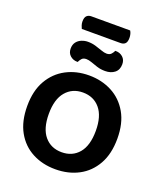

<svg xmlns="http://www.w3.org/2000/svg" viewBox="-176 -1099 1050 1231"><g transform="rotate(20 349.0 -483.5)"><path d="M465.8 -887.4H201.4Q197.4 -895.3 193.1 -908Q188.8 -920.6 188.8 -934.2Q188.8 -961.8 200.6 -973Q212.4 -984.3 231.3 -984.3H496.1Q501.7 -976 505 -963.6Q508.4 -951.1 508.4 -937.2Q508.4 -910 497.1 -898.7Q485.8 -887.4 465.8 -887.4ZM267.4 -823.6Q295.4 -823.6 320.5 -816.1Q345.7 -808.6 367.1 -800.8Q388.6 -792.9 404.3 -792.9Q424.9 -792.9 435.7 -805.2Q446.6 -817.6 451.2 -828.9H455.9Q483.1 -828.9 503.1 -811.2Q523 -793.5 523 -763.2Q523 -724.7 497.7 -704.7Q472.5 -684.7 433.5 -684.7Q402.9 -684.7 377.9 -692.7Q352.9 -700.7 332.6 -708.3Q312.2 -715.8 295.6 -715.8Q274.9 -715.8 264.6 -703.8Q254.3 -691.8 249 -679.4H245Q217.7 -679.4 197.5 -697Q177.2 -714.6 177.2 -745.1Q177.2 -771.7 190.3 -789.2Q203.5 -806.6 224.6 -815.1Q245.7 -823.6 267.4 -823.6ZM656.4 -304Q656.4 -200 616.1 -128.5Q575.8 -57 506.4 -20.4Q436.9 16.3 348.6 16.3Q260.7 16.3 191.1 -20.4Q121.4 -57 81.4 -128.5Q41.5 -200 41.5 -304Q41.5 -408 82.4 -479.2Q123.4 -550.3 192.9 -587Q262.3 -623.6 348.6 -623.6Q435.2 -623.6 505 -587Q574.8 -550.3 615.6 -479.2Q656.4 -408 656.4 -304ZM509.4 -304Q509.4 -403.2 465.8 -455.2Q422.2 -507.1 348.6 -507.1Q276.7 -507.1 232.8 -455.5Q188.8 -403.9 188.8 -304Q188.8 -203.5 232.6 -151.8Q276.4 -100.2 349.3 -100.2Q422.5 -100.2 466 -151.8Q509.4 -203.5 509.4 -304Z"/></g></svg>

Font: Baloo Tamma 2
Style: Regular
Weight: 400
Designer: Divya Kowshik, Shuchita Grover and Ek Type
Foundry: Ek Type
Version: Version 1.700